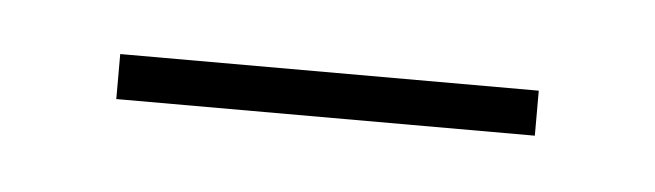

<svg xmlns="http://www.w3.org/2000/svg" viewBox="-22 -442 290 85"><g transform="rotate(5 123.0 -400.0)"><path d="M30 -390V-410H216V-390Z"/></g></svg>

Font: Big Shoulders Display Thin
Style: Regular
Weight: 100
Designer: Patric King
Foundry: XO Type Co
Version: Version 1.000; ttfautohint (v1.8.2)